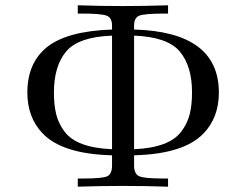

<svg xmlns="http://www.w3.org/2000/svg" viewBox="-20 -703 929 723"><path d="M83 -355Q83 -463.9 154.8 -523.9Q230 -585.9 401.9 -591.8V-606.9Q401.9 -636.7 380.9 -644.3Q359.9 -651.9 287.1 -651.9H272.9V-683.1Q357.9 -680.2 442.9 -680.2Q527.8 -680.2 612.8 -683.1V-651.9H600.1Q526.9 -651.9 505.9 -644.5Q484.9 -637.2 484.9 -606.9V-591.8Q803.7 -583 804.2 -355Q804.2 -260.7 747.1 -201.2Q672.9 -123 484.9 -118.2V-80.1Q484.9 -49.3 502.9 -40Q521 -30.8 594.2 -30.8H612.8V0Q527.8 -2.9 442.9 -2.9Q357.9 -2.9 272.9 0V-30.8H293Q366.2 -30.8 384 -39.3Q401.9 -47.9 401.9 -80.1V-118.2Q213.9 -123 140.1 -201.2Q83 -260.7 83 -355ZM183.1 -355Q183.1 -307.1 191.7 -272.5Q200.2 -237.8 223.1 -207.3Q246.1 -176.8 290.5 -160.4Q335 -144 401.9 -141.1V-568.8Q274.9 -564 229 -509Q183.1 -454.1 183.1 -355ZM484.9 -141.1Q550.8 -144 595 -160.4Q639.2 -176.8 662.1 -206.8Q685.1 -236.8 694.1 -272Q703.1 -307.1 703.1 -355Q703.1 -454.1 657 -509Q610.8 -564 484.9 -568.8Z"/></svg>

Font: CMU Serif Upright Italic
Style: UprightItalic
Weight: 500
Version: Version 0.7.0